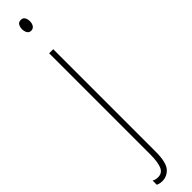

<svg xmlns="http://www.w3.org/2000/svg" viewBox="-346 -674 866 866"><g transform="rotate(-45 87.5 -241.0)"><path d="M64 -690Q64 -702 69.5 -713Q75 -724 90 -724Q104 -724 109.5 -713.5Q115 -703 115 -691Q115 -675 108 -665.5Q101 -656 89 -656Q76 -656 70 -666.5Q64 -677 64 -690ZM27 242Q17 242 10 240Q3 238 -2 236V209Q10 216 26 216Q53 216 63.5 191.5Q74 167 74 117V-527H100V125Q100 193 79.5 217.5Q59 242 27 242Z"/></g></svg>

Font: Noto Sans Thai ExtCond Thin
Style: Regular
Weight: 100
Width: 2
Designer: Monotype Design Team
Foundry: Monotype Imaging Inc.
Version: Version 2.002; ttfautohint (v1.8.4.7-5d5b)